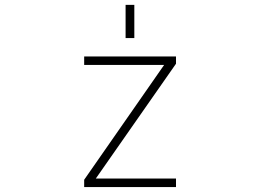

<svg xmlns="http://www.w3.org/2000/svg" viewBox="-20 -752 1040 774"><path d="M486.3 -598.6V-732.4H521.5V-598.6ZM366.2 -32.2H689.5V2H319.3V-27.3L641.6 -490.2H319.3V-524.4H689.5V-495.1Z"/></svg>

Font: GenEi Gothic M ExtraLight
Style: Regular
Weight: 200
Designer: o_tamon (Modified); [Source Han Sans]
Ryoko NISHIZUKA  (kana & ideographs); Paul D. Hunt (Latin, Greek & Cyrillic); Wenl
Version: Version 1.1a;Original Version 1.004